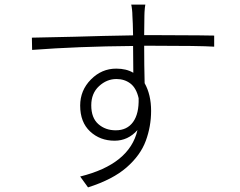

<svg xmlns="http://www.w3.org/2000/svg" viewBox="-20 -787 1040 831"><path d="M481 -223Q530 -223 556 -259Q582 -295 580 -362Q570 -406 544.5 -425.5Q519 -445 484 -445Q442 -445 408.5 -414Q375 -383 375 -331Q375 -277 405.5 -250Q436 -223 481 -223ZM604 -635H637Q758 -635 840 -634Q884 -633 907 -633V-585Q846 -589 637 -589H604Q604 -504 606 -427Q634 -377 634 -307Q634 -240 611 -177.5Q588 -115 528 -62.5Q468 -10 361 24L327 -23Q541 -76 575 -224Q534 -178 476 -178Q413 -178 370 -218Q327 -258 327 -330Q327 -396 373.5 -443Q420 -490 483 -490Q527 -490 557 -472Q557 -519 556 -588Q318 -586 119 -571L118 -624Q192 -625 302 -628Q429 -632 556 -634Q555 -692 553 -720Q553 -731 551.5 -745Q550 -759 548 -767H609Q608 -763 607 -753.5Q606 -744 605.5 -734.5Q605 -725 605 -720Q604 -688 604 -635Z"/></svg>

Font: LXGW 975 Gothic SC 200W
Style: Regular
Weight: 200
Version: Version 2.01;February 25, 2021